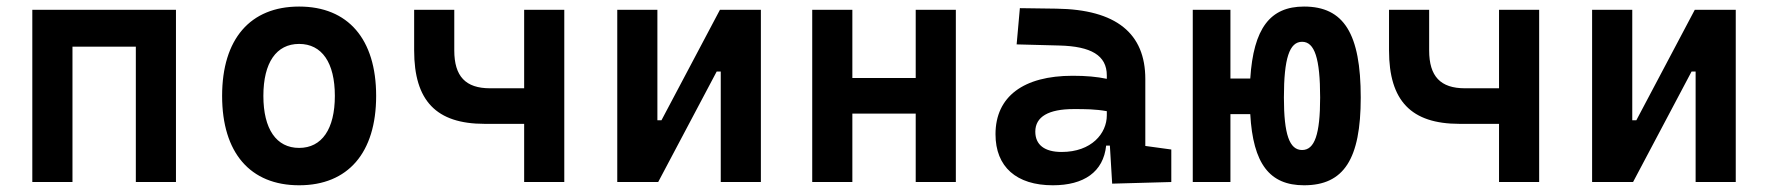

<svg xmlns="http://www.w3.org/2000/svg" viewBox="-20 -547 5313 577"><path d="M388.2 0H508.8V-517.6H77.1V0H197.8V-406.7H388.2Z M878.9 9.8C1025.9 9.8 1110.4 -87.9 1110.4 -258.8C1110.4 -429.7 1025.9 -527.3 878.9 -527.3C731.9 -527.3 647.5 -429.7 647.5 -258.8C647.5 -87.9 731.9 9.8 878.9 9.8ZM878.9 -102.5C810.5 -102.5 771.5 -159.2 771.5 -258.8C771.5 -358.9 810.5 -415 878.9 -415C947.3 -415 986.3 -358.9 986.3 -258.8C986.3 -159.2 947.3 -102.5 878.9 -102.5Z M1436.5 -174.8H1555.2V0H1675.8V-517.6H1555.2V-281.7H1452.6C1379.4 -281.7 1345.2 -317.4 1345.2 -395.5V-517.6H1224.6V-395.5C1224.6 -244.1 1291 -174.8 1436.5 -174.8Z M1835 0H1958L2133.8 -332H2146V0H2266.6V-517.6H2143.6L1967.8 -185.5H1955.6V-517.6H1835Z M2731.9 0H2852.5V-517.6H2731.9V-312.5H2541.5V-517.6H2420.9V0H2541.5V-205.6H2731.9Z M3322.3 4.9 3500 0V-97.7L3421.9 -108.4V-309.6C3421.9 -446.3 3335 -518.6 3154.3 -521L3044.9 -522.5L3035.2 -413.6L3164.1 -410.2C3258.3 -407.7 3306.2 -380.9 3306.2 -320.3V-310.1C3276.4 -316.4 3244.1 -319.3 3203.6 -319.3C3055.7 -319.3 2971.7 -256.8 2971.7 -143.6C2971.7 -45.4 3034.7 9.8 3144 9.8C3236.8 9.8 3295.9 -29.8 3304.2 -109.4H3315.4ZM3306.2 -212.9V-200.2C3306.2 -146.5 3260.7 -90.3 3170.4 -90.3C3119.1 -90.3 3091.3 -111.8 3091.3 -151.4C3091.3 -196.3 3131.3 -219.2 3206.5 -219.2C3240.7 -219.2 3271 -219.2 3306.2 -212.9Z M3898.9 9.8C4018.6 9.8 4069.3 -68.8 4069.3 -253.9C4069.3 -445.8 4018.6 -527.3 3898.9 -527.3C3796.9 -527.3 3747.1 -461.9 3737.3 -311H3677.7V-517.6H3564.5V0H3677.7V-204.1H3737.3C3745.6 -54.7 3795.4 9.8 3898.9 9.8ZM3893.1 -96.2C3855 -96.2 3838.4 -143.1 3838.4 -253.9C3838.4 -371.6 3855 -421.4 3893.1 -421.4C3930.7 -421.4 3947.3 -371.6 3947.3 -253.9C3947.3 -143.1 3930.7 -96.2 3893.1 -96.2Z M4366.2 -174.8H4484.9V0H4605.5V-517.6H4484.9V-281.7H4382.3C4309.1 -281.7 4274.9 -317.4 4274.9 -395.5V-517.6H4154.3V-395.5C4154.3 -244.1 4220.7 -174.8 4366.2 -174.8Z M4764.6 0H4887.7L5063.5 -332H5075.7V0H5196.3V-517.6H5073.2L4897.5 -185.5H4885.3V-517.6H4764.6Z"/></svg>

Font: Cascadia Code PL SemiBold
Style: Regular
Weight: 600
Monospace: yes
Designer: Aaron Bell
Foundry: Saja Typeworks
Version: Version 2404.023